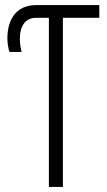

<svg xmlns="http://www.w3.org/2000/svg" viewBox="-20 -734 420 754"><path d="M172 0H227V-664H370V-714H122C44 -714 9 -658 9 -583C9 -564 13 -543 17 -530H65C62 -540 58 -561 58 -582C58 -632 80 -664 121 -664H172Z"/></svg>

Font: Noto Sans UI Condensed Light
Style: Regular
Weight: 300
Width: 3
Designer: Monotype Design Team
Foundry: Monotype Imaging Inc.
Version: Version 1.901